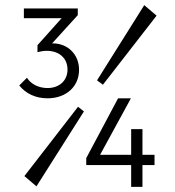

<svg xmlns="http://www.w3.org/2000/svg" viewBox="-20 -715 681 748"><path d="M284 -299 75 -29 122 11 307 -281ZM55 -382C80 -351 118 -332 165 -332C238 -332 288 -378 288 -443C288 -504 243 -546 186 -546H183L283 -656V-682H73V-644H220L126 -539V-512C139 -515 151 -517 162 -517C211 -517 243 -488 243 -444C243 -400 210 -372 165 -372C130 -372 100 -388 85 -412ZM316 -72H491V13H535V-72H582V-112H535V-212H491V-112H370L490 -332H440L316 -99ZM358 -402 381 -385 590 -654 542 -695Z"/></svg>

Font: MV Cash ExtraLight
Style: Regular
Weight: 200
Designer: Rodrigo Fuenzalida
Foundry: fragTYPE
Version: Version 1.100;Glyphs 3.1.2 (3151)